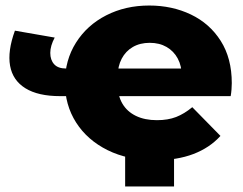

<svg xmlns="http://www.w3.org/2000/svg" viewBox="-20 -571 880 695"><path d="M309 -223H198Q118 -223 72 -251.5Q26 -280 16.5 -333Q7 -386 34 -460L178 -435Q162 -405 162 -379.5Q162 -354 176 -338.5Q190 -323 219 -323H309ZM542 9Q443 9 369.5 -27.5Q296 -64 255.5 -127.5Q215 -191 215 -272Q215 -353 255 -416.5Q295 -480 364.5 -515.5Q434 -551 520 -551Q603 -551 671 -518.5Q739 -486 779 -423Q819 -360 819 -270Q819 -260 818 -247Q817 -234 815 -223H375V-323H713L638 -295Q638 -332 623.5 -359Q609 -386 583 -401Q557 -416 522 -416Q487 -416 461 -401Q435 -386 420.5 -358.5Q406 -331 406 -294V-265Q406 -225 423 -196Q440 -167 472 -151.5Q504 -136 548 -136Q588 -136 617.5 -147.5Q647 -159 676 -183L778 -79Q739 -36 680 -13.5Q621 9 542 9ZM610 -32V104H433V-32Z"/></svg>

Font: MOST Montserrat ExtraBold
Style: Regular
Weight: 800
Designer: Julieta Ulanovsky
Foundry: Julieta Ulanovsky
Version: Version 8.000;March 11, 2024;FontCreator 15.0.0.2926 64-bit